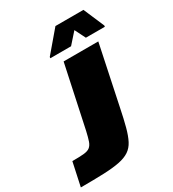

<svg xmlns="http://www.w3.org/2000/svg" viewBox="-250 -1007 1013 1122"><g transform="rotate(-30 256.0 -445.5)"><path d="M-40 0 -6 -158Q42 -158 70 -160.5Q98 -163 112.5 -174Q127 -185 135 -208Q143 -231 152 -271L241 -688H475L391 -288Q377 -219 364 -170.5Q351 -122 334.5 -90Q318 -58 291 -40Q264 -22 221.5 -13.5Q179 -5 115.5 -2.5Q52 0 -40 0ZM183 -743 184 -751 303 -891H492L552 -751L551 -743H423L387 -815L323 -743Z"/></g></svg>

Font: Saira Thin Black
Style: Italic
Weight: 900
Italic angle: -12°
Version: Version 1.101